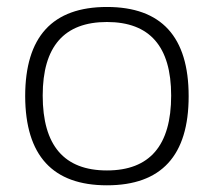

<svg xmlns="http://www.w3.org/2000/svg" viewBox="-20 -538 626 562"><path d="M293 -39.1Q481 -39.1 481 -258.3Q481 -473.6 293 -473.6Q105 -473.6 105 -258.3Q105 -39.1 293 -39.1ZM53.7 -256.3Q53.7 -517.6 293 -517.6Q532.2 -517.6 532.2 -256.3Q532.2 4.4 293 4.4Q54.7 4.4 53.7 -256.3Z"/></svg>

Font: Voltera Light
Style: Light
Weight: 300
Designer: Bernd Montag
Version: Version 1.301